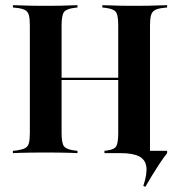

<svg xmlns="http://www.w3.org/2000/svg" viewBox="-20 -591 689 741"><path d="M95.2 -369.4V-492.7Q95.2 -518.5 91.5 -532.3Q87.9 -546 77 -552Q66.1 -558.1 45.2 -560.5L29.8 -562.1V-571Q41.9 -571 59.3 -570.2Q76.6 -569.4 98.8 -569Q121 -568.5 146 -568.5H156.5H166.9Q191.9 -568.5 212.9 -569Q233.9 -569.4 250.8 -570.2Q267.7 -571 279 -571V-562.1L265.3 -560.5Q235.5 -556.5 226.6 -544Q217.7 -531.5 217.7 -492.7V-369.4ZM436.3 -201.6V-492.7Q436.3 -531.5 427.8 -544Q419.4 -556.5 388.7 -560.5L375 -562.1V-571Q387.1 -571 403.6 -570.2Q420.2 -569.4 441.9 -569Q463.7 -568.5 487.9 -568.5H498.4H508.9Q533.9 -568.5 555.6 -569Q577.4 -569.4 595.2 -570.2Q612.9 -571 625 -571V-562.1L609.7 -560.5Q588.7 -558.1 577.8 -552Q566.9 -546 562.9 -532.3Q558.9 -518.5 558.9 -492.7V-201.6ZM146 -2.4Q121 -2.4 98.8 -2Q76.6 -1.6 59.3 -1.2Q41.9 -0.8 29.8 0V-8.9L45.2 -10.5Q66.1 -13.7 77 -19.4Q87.9 -25 91.5 -38.7Q95.2 -52.4 95.2 -78.2V-369.4H217.7V-78.2Q217.7 -39.5 226.6 -27Q235.5 -14.5 265.3 -10.5L279 -8.9V0Q267.7 -0.8 250.8 -1.2Q233.9 -1.6 212.9 -2Q191.9 -2.4 166.9 -2.4H156.5ZM167.7 -282.3V-291.1H486.3V-282.3ZM533.1 126.6Q548.4 80.6 544.8 52.8Q541.1 25 516.9 12.5Q492.7 0 445.2 0H383.1L403.2 -8.9L546 -16.9L557.3 -8.9H625V0Q609.7 19.4 594.4 42.7Q579 66.1 565.3 88.7Q551.6 111.3 541.1 129.8ZM490.3 -2.4Q467.7 -2.4 448 -2Q428.2 -1.6 411.7 -1.2Q395.2 -0.8 383.1 0V-8.9L394.4 -10.5Q421 -13.7 428.6 -26.6Q436.3 -39.5 436.3 -78.2V-201.6H558.9V0L497.6 -2.4Z"/></svg>

Font: Playfair 144pt SemiCondensed
Style: Bold
Weight: 700
Width: 4
Designer: Claus Eggers Sørensen
Foundry: Claus Eggers Sørensen
Version: Version 2.203